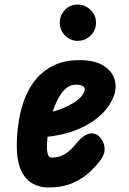

<svg xmlns="http://www.w3.org/2000/svg" viewBox="-20 -816 568 846"><path d="M190.5 10Q157 10 125.2 -6.2Q93.5 -22.5 73.5 -64Q53.5 -105.5 54 -181Q55 -256 70.8 -323Q86.5 -390 119.8 -441.5Q153 -493 205.8 -522.2Q258.5 -551.5 333.5 -551Q399 -550.5 436.8 -526.2Q474.5 -502 485.2 -465Q496 -428 479.5 -387.5Q464.5 -351.5 436.8 -322Q409 -292.5 371 -270Q333 -247.5 287 -233.2Q241 -219 189.5 -213.5Q189 -205.5 188.2 -197.2Q187.5 -189 187 -182Q186.5 -170 187.2 -155.8Q188 -141.5 192.8 -131.5Q197.5 -121.5 207.5 -121.5Q229.5 -121.5 247 -128.2Q264.5 -135 278.2 -145.5Q292 -156 301.8 -167Q311.5 -178 318 -186Q340.5 -214 364.5 -224.2Q388.5 -234.5 413 -218.5Q424 -209.5 432.8 -193Q441.5 -176.5 440.8 -155Q440 -133.5 422 -109Q407 -89 378.8 -61Q350.5 -33 304.8 -11.5Q259 10 190.5 10ZM212.5 -324Q235 -330 257.8 -339.5Q280.5 -349 300.8 -361Q321 -373 334.8 -387.2Q348.5 -401.5 353 -417.5Q356 -429 346 -436Q336 -443 314 -443Q290 -443 270.8 -426.5Q251.5 -410 237 -383Q222.5 -356 212.5 -324ZM322 -636Q290.5 -636 267 -659.2Q243.5 -682.5 243.5 -716Q243.5 -748.5 266 -772.2Q288.5 -796 322 -796Q353.5 -796 378.2 -773.2Q403 -750.5 403 -716Q403 -682.5 379.2 -659.2Q355.5 -636 322 -636Z"/></svg>

Font: Edu NSW ACT Hand
Style: Regular
Weight: 400
Designer: Tina and Corey Anderson, Eben Sorkin, Mirko Velimirovic
Foundry: Sorkin Type Co.
Version: Version 2.000